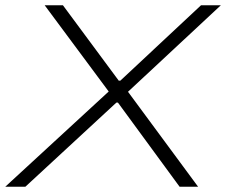

<svg xmlns="http://www.w3.org/2000/svg" viewBox="-39 -706 855 726"><path d="M-19 0 372 -360 130 -686H199L410 -401H416L721 -686H796L445 -359L710 0H640L407 -318H401L57 0Z"/></svg>

Font: Archivo SemiExpanded Thin
Style: Italic
Weight: 250
Width: 6
Italic angle: -10°
Designer: Hector Gatti
Foundry: Omnibus-Type
Version: Version 2.001